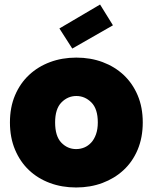

<svg xmlns="http://www.w3.org/2000/svg" viewBox="-20 -823 676 850"><path d="M612 -281Q612 -214 589.5 -160.5Q567 -107 527 -70Q487 -33 433.5 -13Q380 7 317 7Q254 7 200.5 -13Q147 -33 108 -70Q69 -107 46.5 -160.5Q24 -214 24 -281Q24 -348 46.5 -401Q69 -454 108.5 -491Q148 -528 201.5 -548Q255 -568 318 -568Q381 -568 434.5 -548Q488 -528 527.5 -491Q567 -454 589.5 -401Q612 -348 612 -281ZM224 -281Q224 -220 251.5 -191.5Q279 -163 317 -163Q336 -163 353 -170Q370 -177 383.5 -191.5Q397 -206 405 -228.5Q413 -251 413 -281Q413 -341 384.5 -369.5Q356 -398 318 -398Q280 -398 252 -369.5Q224 -341 224 -281ZM480 -711 300 -608 243 -697 423 -803Z"/></svg>

Font: SVN-Poppins ExtraBold
Style: Regular
Weight: 800
Designer: Ninad Kale (Devanagari), Jonny Pinhorn (Latin)
Foundry: Indian Type Foundry
Version: Version 3.002 2017; ttfautohint (v1.8.3)